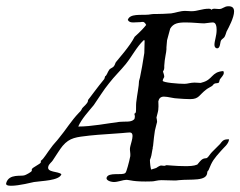

<svg xmlns="http://www.w3.org/2000/svg" viewBox="-40 -572 771 616"><path d="M690 -125C675 -125 671 -116 666 -110L640 -84C634 -78 630 -70 625 -66C622 -63 615 -65 611 -62C604 -59 596 -47 593 -44C581 -39 567 -39 553 -39C524 -39 502 -42 495 -42C491 -42 491 -40 487 -40C483 -40 479 -41 477 -41C472 -41 461 -33 461 -33L445 -28C443 -33 441 -49 441 -59C445 -68 447 -78 449 -92C450 -95 450 -96 450 -98C450 -100 450 -101 451 -103C453 -125 455 -140 457 -153C459 -163 462 -172 464 -181C464 -185 463 -190 462 -195C464 -204 468 -216 468 -222V-224C469 -231 468 -239 468 -247C470 -256 475 -262 486 -262C499 -262 517 -256 531 -256C543 -255 558 -254 570 -254C599 -254 598 -267 622 -285C627 -289 634 -292 640 -296C643 -298 645 -302 647 -303C651 -306 659 -304 662 -307C664 -309 664 -316 666 -318C670 -324 678 -331 678 -338C678 -340 678 -342 676 -344C637 -341 644 -316 607 -307C605 -306 604 -306 603 -306C598 -306 591 -307 584 -307C571 -307 562 -303 552 -303C532 -303 482 -307 482 -313C482 -318 487 -324 487 -325C487 -333 483 -340 483 -343C483 -343 487 -348 487 -354V-361C488 -384 494 -405 494 -414V-420C495 -428 495 -436 496 -443C499 -455 503 -468 506 -480C516 -497 531 -500 556 -500C578 -500 603 -497 615 -497C620 -497 635 -500 643 -500C653 -500 655 -487 655 -476C655 -457 648 -441 648 -428C648 -422 651 -417 657 -417C667 -417 666 -437 669 -442C671 -446 677 -449 680 -453C683 -458 685 -465 687 -471C694 -484 711 -516 711 -535C711 -545 707 -552 693 -552C679 -552 675 -543 663 -543C658 -543 653 -544 648 -544C638 -544 642 -541 639 -541C635 -541 639 -544 630 -544C608 -544 594 -536 574 -536C567 -536 561 -537 554 -537C538 -537 524 -531 509 -529C492 -528 476 -527 459 -527C457 -527 455 -528 436 -525C412 -523 376 -529 370 -508C374 -501 380 -500 388 -500C395 -500 403 -501 411 -501C415 -501 422 -506 429 -492C422 -483 411 -471 392 -454C377 -424 339 -382 333 -374C329 -370 330 -365 325 -359C322 -355 313 -352 311 -349C304 -339 303 -330 297 -327C297 -326 297 -326 297 -326L295 -320V-319C274 -294 243 -251 243 -252C242 -250 242 -249 242 -247C240 -239 228 -230 224 -225C219 -215 218 -215 213 -210C188 -184 171 -155 150 -130C142 -119 131 -109 123 -97C112 -83 100 -62 92 -57L91 -56V-51C90 -46 64 -35 62 -29V-24C61 -20 43 -11 40 -10C29 -5 -11 -16 -20 15C-22 22 -16 24 -4 24C21 24 64 13 69 12C94 8 150 8 157 -13C147 -23 109 -18 115 -38C117 -46 127 -53 129 -57C145 -81 152 -93 161 -104C184 -131 205 -132 247 -137C284 -141 318 -142 351 -145C363 -146 371 -147 376 -147C395 -147 379 -112 377 -97C376 -90 379 -80 378 -71C376 -61 373 -48 370 -38C367 -27 364 -18 362 -17C352 -8 308 -21 302 -2C300 5 310 11 325 12C339 12 355 5 365 5C377 5 387 12 447 10C455 10 465 6 478 6C490 6 505 7 518 7C524 7 529 7 534 6C573 2 624 11 625 -19C625 -23 628 -24 629 -26C641 -56 646 -62 669 -88C679 -100 693 -109 695 -125ZM389 -188C379 -179 361 -183 343 -181C303 -176 254 -166 211 -166C222 -191 243 -213 261 -235C277 -258 292 -283 310 -305C326 -326 347 -346 364 -367C384 -392 398 -421 421 -443H422C423 -443 423 -443 424 -442L423 -402C419 -375 413 -341 409 -323L406 -312C406 -297 400 -269 397 -243C396 -233 397 -223 396 -213C395 -208 392 -208 391 -207C391 -207 394 -199 392 -193C392 -191 391 -189 389 -188Z"/></svg>

Font: Jim Nightshade
Style: Regular
Weight: 400
Designer: Astigmatic (AOETI)
Foundry: Astigmatic (AOETI)
Version: Version 1.000